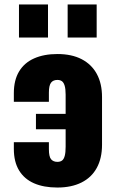

<svg xmlns="http://www.w3.org/2000/svg" viewBox="-20 -830 516 860"><path d="M237 10Q176 10 132.5 -9Q89 -28 65.5 -66.5Q42 -105 42 -163V-193H199V-162Q199 -128 209 -116.5Q219 -105 237 -105Q250 -105 258 -111Q266 -117 270 -132Q274 -147 274 -173V-251H141V-320H274V-406Q274 -432 269.5 -446.5Q265 -461 257 -466.5Q249 -472 237 -472Q218 -472 208.5 -459.5Q199 -447 199 -415V-374H42V-413Q42 -471 65.5 -510Q89 -549 133 -568.5Q177 -588 237 -588Q301 -588 345.5 -565Q390 -542 413.5 -499Q437 -456 437 -395V-182Q437 -121 413.5 -78Q390 -35 345 -12.5Q300 10 237 10ZM283 -662V-810H413V-662ZM65 -662V-810H195V-662Z"/></svg>

Font: Oswald
Style: Bold
Weight: 700
Designer: Vernon Adams
Foundry: Vernon Adams
Version: Version 4.103;gftools[0.9.33.dev8+g029e19f]